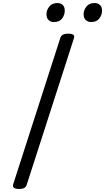

<svg xmlns="http://www.w3.org/2000/svg" viewBox="-20 -1238 696 1272"><path d="M107 14Q84 14 73.5 7Q63 0 67 -16L380 -988Q385 -1002 397.5 -1008.5Q410 -1015 432 -1015Q455 -1015 465 -1008Q475 -1001 470 -985L157 -14Q153 0 141 7Q129 14 107 14ZM337 -1092Q316 -1092 302 -1105Q288 -1118 288 -1144Q288 -1171 306.5 -1194.5Q325 -1218 361 -1218Q381 -1218 395 -1205.5Q409 -1193 409 -1167Q409 -1140 392 -1116Q375 -1092 337 -1092ZM583 -1092Q563 -1092 548.5 -1105Q534 -1118 534 -1144Q534 -1171 552.5 -1194.5Q571 -1218 607 -1218Q627 -1218 641.5 -1205.5Q656 -1193 656 -1167Q656 -1140 638.5 -1116Q621 -1092 583 -1092Z"/></svg>

Font: Playwrite MX
Style: Regular
Weight: 400
Designer: Veronika Burian, José Scaglione
Foundry: TypeTogether
Version: Version 1.002